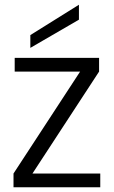

<svg xmlns="http://www.w3.org/2000/svg" viewBox="-20 -790 481 810"><path d="M398 -488 117 -58H403V0H37V-58L318 -488H42V-546H398ZM313 -770V-707L108 -588V-642Z"/></svg>

Font: Parkinsans Light
Style: Regular
Weight: 300
Designer: Red Stone, Indian Type Foundry
Foundry: Indian Type Foundry
Version: Version 1.000